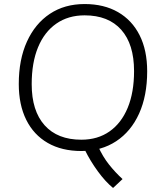

<svg xmlns="http://www.w3.org/2000/svg" viewBox="-20 -740 805 951"><path d="M540 191Q502 160 464.5 108.5Q427 57 401 4L466 -15Q489 36 520 75Q551 114 587 147ZM383 8Q286 8 216.5 -32Q147 -72 110 -146.5Q73 -221 73 -324Q73 -445 113.5 -534Q154 -623 227 -671.5Q300 -720 399 -720Q495 -720 564.5 -680Q634 -640 671.5 -565.5Q709 -491 709 -387Q709 -266 669 -177.5Q629 -89 555.5 -40.5Q482 8 383 8ZM383 -48Q464 -48 522.5 -89Q581 -130 612.5 -206Q644 -282 644 -388Q644 -521 580.5 -592.5Q517 -664 399 -664Q318 -664 259 -623Q200 -582 168.5 -506Q137 -430 137 -323Q137 -191 201 -119.5Q265 -48 383 -48Z"/></svg>

Font: Muli Light
Style: Italic
Weight: 300
Italic angle: -4.541°
Designer: Vernon Adams
Foundry: Vernon Adams
Version: Version 2.100; ttfautohint (v1.8.1.43-b0c9)